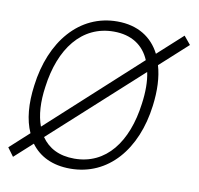

<svg xmlns="http://www.w3.org/2000/svg" viewBox="-83 -594 695 672"><g transform="rotate(10 264.0 -258.0)"><path d="M546 -489 522 -518 434 -438C406 -493 355 -526 282 -526C147 -526 54 -414 34 -255C25 -189 30 -132 50 -88L-18 -26L4 4L68 -54C98 -13 145 10 208 10C343 10 435 -99 455 -257C462 -311 460 -360 448 -400ZM73 -257C91 -395 162 -489 276 -489C339 -489 382 -460 403 -410L82 -117C68 -155 65 -202 73 -257ZM416 -257C398 -119 329 -27 216 -27C162 -27 124 -47 99 -83L415 -370C422 -338 422 -299 416 -257Z"/></g></svg>

Font: United Sans Thin
Style: Italic
Weight: 100
Italic angle: -8°
Designer: Pablo Impallari, Rodrigo Fuenzalida (Modified by Dan O. Williams)
Version: Version 1.000;PS 001.000;hotconv 1.0.88;makeotf.lib2.5.64775